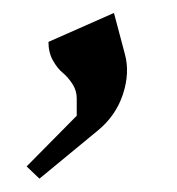

<svg xmlns="http://www.w3.org/2000/svg" viewBox="-20 -133 269 292"><path d="M40 138.7 20.5 120.1 96.7 43V16.6Q96.7 4.4 89.8 -5.9Q83 -16.1 75.2 -22.5Q67.4 -28.8 60.5 -41Q53.7 -53.2 53.7 -69.3L153.3 -113.3L169.9 -50.8Q177.7 -22.5 167 10.3Q156.2 43 128.9 65.4Z"/></svg>

Font: Comprehension SemiBold
Style: Regular
Weight: 600
Designer: Alfredo Marco Pradil
Foundry: Alfredo Marco Pradil
Version: 1.0